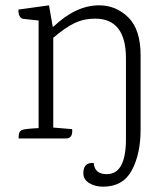

<svg xmlns="http://www.w3.org/2000/svg" viewBox="-20 -520 622 721"><path d="M352 -500Q416 -500 462 -454.5Q508 -409 508 -312V-34Q508 58 475 119.5Q442 181 367 181Q337 181 315 167.5Q293 154 293 130Q293 89 332 92Q335 134 381 134Q453 134 453 2V-301Q453 -450 337 -450Q295 -450 259.5 -433Q224 -416 180 -378V-41L251 -35Q254 0 228 0H50Q50 0 50 -7Q50 -27 63 -32Q70 -36 125 -39V-443L69 -449Q49 -451 49 -484L164 -500L178 -420H181Q265 -500 352 -500Z"/></svg>

Font: Karma Light
Style: Regular
Weight: 300
Designer: Joana Correia
Foundry: Indian Type Foundry
Version: Version 1.202;PS 1.0;hotconv 1.0.78;makeotf.lib2.5.61930; tt